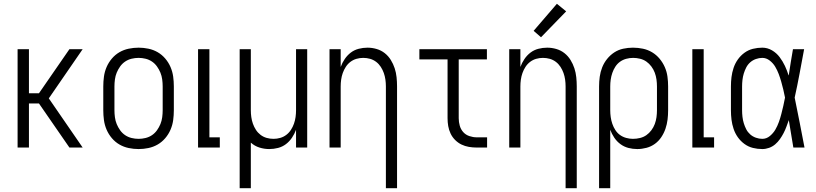

<svg xmlns="http://www.w3.org/2000/svg" viewBox="-20 -780 4316 1015"><path d="M73 0V-520H133V-287H186L347 -520H417L238 -260L417 0H347L186 -233H133V0Z M713 8Q686 8 660 2.5Q634 -3 611.5 -16Q589 -29 571.5 -49.5Q554 -70 543.5 -94.5Q533 -119 529.5 -145Q526 -171 526 -197V-323Q526 -349 529.5 -375Q533 -401 543.5 -425.5Q554 -450 571.5 -470.5Q589 -491 611.5 -504Q634 -517 660 -522.5Q686 -528 713 -528Q739 -528 765 -522.5Q791 -517 813.5 -504Q836 -491 853.5 -470.5Q871 -450 881.5 -425.5Q892 -401 895.5 -375Q899 -349 899 -323V-197Q899 -171 895.5 -145Q892 -119 881.5 -94.5Q871 -70 853.5 -49.5Q836 -29 813.5 -16Q791 -3 765 2.5Q739 8 713 8ZM713 -46Q731 -46 749.5 -50.5Q768 -55 783.5 -65.5Q799 -76 810 -91.5Q821 -107 828 -124Q835 -141 837.5 -160Q840 -179 840 -197V-323Q840 -341 837.5 -360Q835 -379 828 -396Q821 -413 810 -428.5Q799 -444 783.5 -454.5Q768 -465 749.5 -469.5Q731 -474 713 -474Q694 -474 675.5 -469.5Q657 -465 641.5 -454.5Q626 -444 615 -428.5Q604 -413 597 -396Q590 -379 587.5 -360Q585 -341 585 -323V-197Q585 -179 587.5 -160Q590 -141 597 -124Q604 -107 615 -91.5Q626 -76 641.5 -65.5Q657 -55 675.5 -50.5Q694 -46 713 -46Z M1027 0V-520H1087V-54H1142V0Z M1247 215V-520H1306V-197Q1306 -179 1308.5 -161Q1311 -143 1317 -126Q1323 -109 1333 -93.5Q1343 -78 1357.5 -67Q1372 -56 1389.5 -51Q1407 -46 1426 -46Q1444 -46 1461.5 -51Q1479 -56 1493.5 -67Q1508 -78 1518 -93.5Q1528 -109 1534 -126Q1540 -143 1542.5 -161Q1545 -179 1545 -197V-520H1604V0H1545V-94Q1537 -72 1523.5 -52Q1510 -32 1491.5 -18Q1473 -4 1450 2Q1427 8 1403 8Q1377 8 1351.5 0Q1326 -8 1306 -26V215Z M2020 215V-323Q2020 -341 2017.5 -359Q2015 -377 2009 -394Q2003 -411 1993 -426.5Q1983 -442 1968.5 -453Q1954 -464 1936.5 -469Q1919 -474 1900 -474Q1882 -474 1864.5 -469Q1847 -464 1832.5 -453Q1818 -442 1808 -426.5Q1798 -411 1792 -394Q1786 -377 1783.5 -359Q1781 -341 1781 -323V0H1722V-520H1781V-426Q1789 -448 1802.5 -468Q1816 -488 1834.5 -502Q1853 -516 1876 -522Q1899 -528 1923 -528Q1947 -528 1971 -521Q1995 -514 2014 -499Q2033 -484 2046 -463Q2059 -442 2066.5 -419Q2074 -396 2076.5 -371.5Q2079 -347 2079 -323V215Z M2500 0Q2479 0 2458.5 -3.5Q2438 -7 2419.5 -16Q2401 -25 2386 -40Q2371 -55 2362 -74Q2353 -93 2349.5 -113.5Q2346 -134 2346 -155V-466H2197V-520H2554V-466H2405V-155Q2405 -135 2410.5 -115.5Q2416 -96 2429 -81.5Q2442 -67 2461.5 -60.5Q2481 -54 2500 -54H2555V0Z M2970 215V-323Q2970 -341 2967.5 -359Q2965 -377 2959 -394Q2953 -411 2943 -426.5Q2933 -442 2918.5 -453Q2904 -464 2886.5 -469Q2869 -474 2850 -474Q2832 -474 2814.5 -469Q2797 -464 2782.5 -453Q2768 -442 2758 -426.5Q2748 -411 2742 -394Q2736 -377 2733.5 -359Q2731 -341 2731 -323V0H2672V-520H2731V-426Q2739 -448 2752.5 -468Q2766 -488 2784.5 -502Q2803 -516 2826 -522Q2849 -528 2873 -528Q2897 -528 2921 -521Q2945 -514 2964 -499Q2983 -484 2996 -463Q3009 -442 3016.5 -419Q3024 -396 3026.5 -371.5Q3029 -347 3029 -323V215ZM2840 -583 2801 -617 2924 -760 2973 -720Z M3147 215V-323Q3147 -349 3150.5 -374.5Q3154 -400 3163.5 -424Q3173 -448 3189.5 -468.5Q3206 -489 3227.5 -503Q3249 -517 3274.5 -522.5Q3300 -528 3326 -528Q3353 -528 3379 -522.5Q3405 -517 3427.5 -503.5Q3450 -490 3467 -469.5Q3484 -449 3494.5 -425Q3505 -401 3508.5 -375Q3512 -349 3512 -323V-197Q3512 -172 3509 -147.5Q3506 -123 3498 -99.5Q3490 -76 3476 -55Q3462 -34 3442 -19.5Q3422 -5 3397.5 1.5Q3373 8 3349 8Q3325 8 3302 2Q3279 -4 3260 -18Q3241 -32 3227.5 -52Q3214 -72 3206 -94V215ZM3326 -46Q3345 -46 3363.5 -50.5Q3382 -55 3397 -65.5Q3412 -76 3423.5 -91.5Q3435 -107 3441.5 -124.5Q3448 -142 3450.5 -160.5Q3453 -179 3453 -197V-323Q3453 -341 3450.5 -359.5Q3448 -378 3441.5 -395.5Q3435 -413 3423.5 -428.5Q3412 -444 3397 -454.5Q3382 -465 3363.5 -469.5Q3345 -474 3327 -474Q3308 -474 3290 -469Q3272 -464 3257.5 -453.5Q3243 -443 3233 -427.5Q3223 -412 3217 -394.5Q3211 -377 3208.5 -359Q3206 -341 3206 -323V-197Q3206 -179 3208.5 -161Q3211 -143 3217 -125.5Q3223 -108 3233 -92.5Q3243 -77 3257.5 -66.5Q3272 -56 3290 -51Q3308 -46 3326 -46Z M3640 0V-520H3700V-54H3755V0Z M4010 8Q3985 8 3960.5 2Q3936 -4 3915.5 -19Q3895 -34 3880.5 -54.5Q3866 -75 3858 -99Q3850 -123 3847 -147.5Q3844 -172 3844 -197V-323Q3844 -348 3847 -372.5Q3850 -397 3858 -421Q3866 -445 3880.5 -465.5Q3895 -486 3915.5 -501Q3936 -516 3960.5 -522Q3985 -528 4010 -528Q4037 -528 4061 -514Q4085 -500 4101.5 -478Q4118 -456 4129.5 -431.5Q4141 -407 4149 -381L4150 -384Q4155 -418 4160.5 -452Q4166 -486 4172 -520H4231Q4219 -456 4207 -391.5Q4195 -327 4181 -264Q4195 -198 4207.5 -132Q4220 -66 4233 0H4174Q4168 -36 4162 -72.5Q4156 -109 4150 -145Q4144 -128 4137.5 -110.5Q4131 -93 4122.5 -76.5Q4114 -60 4103 -44.5Q4092 -29 4078 -17Q4064 -5 4046 1.5Q4028 8 4010 8ZM4010 -46Q4032 -46 4050 -61Q4068 -76 4079 -95Q4090 -114 4097.5 -135Q4105 -156 4110.5 -177.5Q4116 -199 4121 -220.5Q4126 -242 4130 -264Q4126 -285 4121 -306Q4116 -327 4110 -348Q4104 -369 4096.5 -389Q4089 -409 4078 -427.5Q4067 -446 4049 -460Q4031 -474 4010 -474Q3993 -474 3976 -468Q3959 -462 3946 -450.5Q3933 -439 3925 -423.5Q3917 -408 3912 -391.5Q3907 -375 3905 -357.5Q3903 -340 3903 -323V-197Q3903 -180 3905 -162.5Q3907 -145 3912 -128.5Q3917 -112 3925 -96.5Q3933 -81 3946 -69.5Q3959 -58 3976 -52Q3993 -46 4010 -46Z"/></svg>

Font: Iosevka QP Light
Style: Regular
Weight: 300
Designer: Belleve Invis
Foundry: Belleve Invis
Version: Version 20.0.0; ttfautohint (v1.8.4)